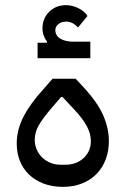

<svg xmlns="http://www.w3.org/2000/svg" viewBox="-20 -717 488 746"><path d="M224 9Q182 9 148.5 -4Q115 -17 92 -39.5Q69 -62 57 -92.5Q45 -123 45 -159Q45 -212 71 -263Q97 -314 150 -372L184 -411H274L301 -382Q358 -321 380.5 -270Q403 -219 403 -169Q403 -131 391 -98.5Q379 -66 356 -42Q333 -18 299.5 -4.5Q266 9 224 9ZM234 -77Q277 -77 305 -103Q333 -129 333 -169Q333 -198 317 -227.5Q301 -257 268 -292L223 -340H217L176 -292Q146 -257 130.5 -230Q115 -203 115 -174Q115 -154 122.5 -136.5Q130 -119 143 -106Q156 -93 174.5 -85Q193 -77 214 -77ZM126 -551H162L163 -555Q155 -565 150 -578.5Q145 -592 145 -606Q145 -645 171 -671Q197 -697 237 -697Q260 -697 284 -685.5Q308 -674 320 -655L283 -610Q263 -633 237 -633Q219 -633 207 -623.5Q195 -614 195 -600Q195 -579 214 -567Q233 -555 267 -555H331V-491H126Z"/></svg>

Font: IBM Plex Sans Arabic
Style: Regular
Weight: 400
Designer: Mike Abbink, Paul van der Laan, Pieter van Rosmalen, Wael Morcos, Khajak Apelian
Foundry: Bold Monday
Version: Version 1.005